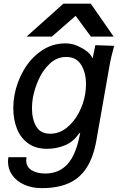

<svg xmlns="http://www.w3.org/2000/svg" viewBox="-20 -790 640 1018"><path d="M22.5 67.5Q22.5 54 24.5 43.5H120.5Q119 52 119 59.5Q119 95 147.5 112.5Q176 130 219.5 130Q293.5 130 339 79.2Q384.5 28.5 405.5 -87L397 -80Q369 -38 324.2 -19.5Q279.5 -1 229.5 -1Q169 -1 128.8 -30.2Q88.5 -59.5 69.5 -108.5Q50.5 -157.5 50.5 -216.5Q50.5 -251 56.5 -284.5Q69 -354 105.2 -417.2Q141.5 -480.5 198.8 -520.2Q256 -560 327 -560Q361 -560 390.8 -546.8Q420.5 -533.5 440 -518.5Q451.5 -509.5 459.5 -499Q467.5 -488.5 471 -480L485.5 -550.5L585.5 -547L582 -534.5Q569 -486.5 563 -455L491 -45.5Q475 45.5 438 101.2Q401 157 342.8 182.2Q284.5 207.5 201 207.5Q149.5 207.5 108.8 189.2Q68 171 45.2 139Q22.5 107 22.5 67.5ZM431.5 -290.5Q436 -316 436 -343.5Q436 -405 410.2 -446.5Q384.5 -488 331 -488Q282.5 -488 245.5 -454Q208.5 -420 186 -370.8Q163.5 -321.5 154.5 -273Q149.5 -244 149.5 -216Q149.5 -158.5 172 -119.8Q194.5 -81 246 -81Q294 -81 333.2 -112.2Q372.5 -143.5 397.8 -191.8Q423 -240 431.5 -290.5ZM316 -770.5H461.5L582.5 -596H462L381 -706L255 -596H121Z"/></svg>

Font: JuliaMono Medium
Style: Italic
Weight: 500
Italic angle: -9°
Monospace: yes
Designer: cormullion
Foundry: corm
Version: Version 0.054; ttfautohint (v1.8.4)